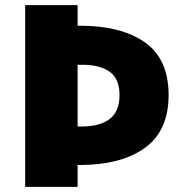

<svg xmlns="http://www.w3.org/2000/svg" viewBox="-20 -729 732 747"><path d="M78 -709H282V-629H289Q452 -629 544 -564Q636 -499 636 -359Q636 -220 543.5 -153.5Q451 -87 289 -87H282V-2H78ZM445 -359Q445 -423 406.5 -450Q368 -477 301 -477H282V-237H301Q368 -237 406.5 -266Q445 -295 445 -359Z"/></svg>

Font: Nebula Sans Black
Style: Regular
Weight: 900
Designer: Paul D. Hunt for Adobe (as Source Sans)
Foundry: Nebula Entertainment & Broadcasting LLC
Version: Version 1.010